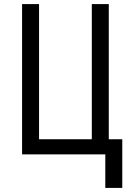

<svg xmlns="http://www.w3.org/2000/svg" viewBox="-20 -755 640 939"><path d="M578 164H495V0H88V-735H171V-74H429V-735H512V-74H578Z"/></svg>

Font: Iosevka Custom Extended
Style: Regular
Weight: 400
Width: 7
Monospace: yes
Designer: Belleve Invis
Foundry: Belleve Invis
Version: Version 11.2.4; ttfautohint (v1.8.4)